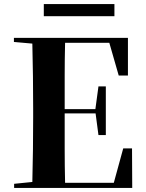

<svg xmlns="http://www.w3.org/2000/svg" viewBox="-20 -925 714 938"><path d="M625 -200 626 -7H49V-27L138 -36Q140 -117 141 -195Q142 -273 142 -351V-395Q142 -473 141 -551Q140 -629 138 -712L48 -720V-740H605V-556H560L514 -716H298Q296 -635 296 -556Q296 -477 296 -392H446L461 -503H497V-265H461L447 -371H296V-360Q296 -276 296 -196Q296 -116 298 -32H536L582 -200ZM539 -905V-846H194V-905Z"/></svg>

Font: XinYuGongZhangJiaSongA
Style: Regular
Weight: 900
Designer: XinYuGong
Foundry: Adobe Systems Incorporated
Version: Version 1.00